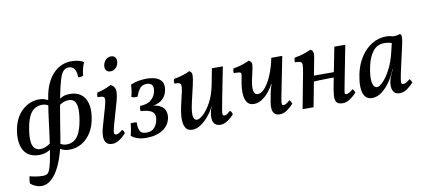

<svg xmlns="http://www.w3.org/2000/svg" viewBox="-82 -1018 3478 1569"><g transform="rotate(-10 1657.5 -233.0)"><path d="M151 248Q129 248 105.5 238.5Q82 229 62 212Q61 196 63 180.5Q65 165 69 152Q92 159 120.5 163.5Q149 168 180 168Q197 168 209.5 162Q222 156 232 134.5Q242 113 252 67Q262 21 274 -59Q287 -142 298 -236Q309 -330 330 -454Q341 -521 364 -570Q387 -619 419 -651Q451 -683 488 -698.5Q525 -714 565 -714Q603 -714 629.5 -706.5Q656 -699 669 -689Q662 -674 656.5 -656Q651 -638 647.5 -619.5Q644 -601 643 -582Q638 -579 631 -577Q624 -575 616.5 -574.5Q609 -574 601 -574Q600 -608 592 -628.5Q584 -649 570 -658.5Q556 -668 535 -668Q512 -668 494 -650.5Q476 -633 461 -585.5Q446 -538 428 -448Q414 -373 403 -309Q392 -245 384.5 -196.5Q377 -148 372 -118Q359 -38 338 29Q317 96 289 145Q261 194 226.5 221Q192 248 151 248ZM177 -5Q119 -5 83 -32.5Q47 -60 34 -110.5Q21 -161 31 -228Q48 -335 110 -394Q172 -453 255 -453Q278 -453 295 -447.5Q312 -442 334 -430L330 -386Q312 -397 299.5 -401Q287 -405 270 -405Q231 -405 204 -386Q177 -367 160 -329Q143 -291 133 -234Q122 -170 125.5 -129.5Q129 -89 147 -70Q165 -51 195 -51Q218 -51 239.5 -60.5Q261 -70 280 -83L275 -36Q254 -21 230.5 -13Q207 -5 177 -5ZM428 -5Q406 -5 389 -9.5Q372 -14 349 -27L354 -70Q371 -60 383.5 -55.5Q396 -51 412 -51Q451 -51 478 -70.5Q505 -90 522.5 -129.5Q540 -169 550 -228Q561 -293 557 -332Q553 -371 536 -388Q519 -405 490 -405Q467 -405 446.5 -396.5Q426 -388 409 -375L415 -422Q431 -435 453.5 -444Q476 -453 509 -453Q563 -453 598.5 -427.5Q634 -402 648.5 -353Q663 -304 652 -234Q642 -163 610 -111.5Q578 -60 531.5 -32.5Q485 -5 428 -5Z M782 9Q749 9 733 -9Q717 -27 716 -59.5Q715 -92 727 -135L768 -279Q783 -330 785.5 -353Q788 -376 774.5 -382Q761 -388 728 -388Q727 -399 728.5 -408.5Q730 -418 734 -426Q750 -428 772.5 -435Q795 -442 816 -451Q837 -460 849 -467Q880 -454 886.5 -423.5Q893 -393 876 -331L821 -138Q807 -89 809.5 -75Q812 -61 826 -61Q836 -61 849.5 -68Q863 -75 878 -90Q886 -85 890.5 -77Q895 -69 896 -58Q867 -27 838.5 -9Q810 9 782 9ZM869 -577Q845 -577 833.5 -593.5Q822 -610 827 -636Q833 -664 851 -680.5Q869 -697 892 -697Q917 -697 929 -680.5Q941 -664 935 -636Q930 -610 912 -593.5Q894 -577 869 -577Z M1065 9Q1024 9 993.5 -0.5Q963 -10 940 -30Q946 -52 950.5 -76.5Q955 -101 957 -129Q968 -132 981.5 -132Q995 -132 1007 -130Q1006 -84 1018 -58.5Q1030 -33 1072 -33Q1118 -33 1141 -61.5Q1164 -90 1169 -127Q1173 -153 1165 -171Q1157 -189 1131.5 -200Q1106 -211 1055 -214Q1053 -224 1053.5 -235.5Q1054 -247 1059 -257Q1120 -258 1153 -288Q1186 -318 1192 -362Q1197 -396 1182.5 -410.5Q1168 -425 1141 -425Q1107 -425 1087 -403Q1067 -381 1051 -335Q1038 -333 1025.5 -334.5Q1013 -336 1000 -341Q1007 -366 1010.5 -390.5Q1014 -415 1015 -441Q1046 -455 1080.5 -461Q1115 -467 1147 -467Q1190 -467 1223 -456Q1256 -445 1272.5 -420Q1289 -395 1282 -352Q1273 -298 1233 -268Q1193 -238 1127 -238L1124 -243Q1183 -243 1215.5 -227Q1248 -211 1259.5 -184.5Q1271 -158 1266 -124Q1256 -62 1202 -26.5Q1148 9 1065 9Z M1446 9Q1412 9 1395.5 -12Q1379 -33 1375.5 -67.5Q1372 -102 1378 -143.5Q1384 -185 1394 -225Q1409 -285 1415.5 -318.5Q1422 -352 1419 -366.5Q1416 -381 1403 -384.5Q1390 -388 1365 -388Q1364 -397 1365 -407.5Q1366 -418 1370 -426Q1385 -428 1411.5 -434.5Q1438 -441 1464 -450.5Q1490 -460 1503 -467Q1514 -460 1519.5 -451.5Q1525 -443 1523.5 -420Q1522 -397 1511.5 -349.5Q1501 -302 1481 -218Q1469 -168 1466.5 -133.5Q1464 -99 1472.5 -82Q1481 -65 1498 -65Q1517 -65 1550 -94.5Q1583 -124 1616 -184.5Q1649 -245 1666 -337L1689 -458H1780L1731 -210Q1717 -140 1712 -108Q1707 -76 1710.5 -68Q1714 -60 1725 -60Q1743 -60 1774 -91Q1781 -85 1785.5 -76.5Q1790 -68 1793 -59Q1769 -31 1738.5 -11Q1708 9 1681 9Q1651 9 1635 -5.5Q1619 -20 1615.5 -45Q1612 -70 1618 -103Q1620 -115 1624 -127Q1628 -139 1634 -151H1632Q1620 -126 1600.5 -98.5Q1581 -71 1556 -46.5Q1531 -22 1503 -6.5Q1475 9 1446 9Z M2170 9Q2143 9 2128.5 -5.5Q2114 -20 2111 -44.5Q2108 -69 2113 -99L2129 -185Q2133 -203 2139 -222.5Q2145 -242 2152 -253H2148Q2130 -217 2103 -184.5Q2076 -152 2044 -131.5Q2012 -111 1978 -111Q1944 -111 1926.5 -131.5Q1909 -152 1903.5 -184.5Q1898 -217 1901.5 -254Q1905 -291 1912 -325Q1919 -356 1919 -369Q1919 -382 1905.5 -385Q1892 -388 1858 -388Q1857 -397 1858 -407.5Q1859 -418 1863 -426Q1878 -428 1904.5 -434.5Q1931 -441 1957 -450.5Q1983 -460 1996 -467Q2008 -460 2013.5 -453.5Q2019 -447 2019.5 -433.5Q2020 -420 2014.5 -393.5Q2009 -367 1998 -320Q1983 -255 1989 -220Q1995 -185 2023 -185Q2053 -185 2084 -221.5Q2115 -258 2141 -320Q2167 -382 2182 -458H2273L2206 -120Q2199 -82 2201 -71Q2203 -60 2214 -60Q2225 -60 2238 -67.5Q2251 -75 2267 -91Q2274 -85 2278.5 -76.5Q2283 -68 2286 -59Q2263 -33 2233.5 -12Q2204 9 2170 9ZM2131 -246V-264H2169V-246Z M2694 9Q2655 9 2642 -11Q2629 -31 2632.5 -68Q2636 -105 2646 -156L2705 -458H2796L2737 -155Q2728 -109 2724.5 -88.5Q2721 -68 2724 -63.5Q2727 -59 2735 -59Q2746 -59 2762.5 -68.5Q2779 -78 2791 -90Q2799 -83 2803 -75.5Q2807 -68 2809 -58Q2776 -24 2748.5 -7.5Q2721 9 2694 9ZM2361 0 2416 -291Q2425 -338 2424.5 -358Q2424 -378 2410.5 -383Q2397 -388 2365 -388Q2365 -399 2366 -409Q2367 -419 2371 -426Q2387 -428 2413.5 -434.5Q2440 -441 2466.5 -450.5Q2493 -460 2507 -467Q2523 -462 2528 -446Q2533 -430 2528 -402L2452 0ZM2480 -206 2487 -254H2675L2669 -211Q2645 -211 2609.5 -210.5Q2574 -210 2539 -209Q2504 -208 2480 -206Z M3250 -467Q3256 -465 3260 -457.5Q3264 -450 3262.5 -430.5Q3261 -411 3252 -371L3202 -147Q3191 -92 3191.5 -76Q3192 -60 3208 -60Q3220 -60 3232.5 -67Q3245 -74 3264 -90Q3271 -83 3275 -75.5Q3279 -68 3282 -59Q3257 -31 3228 -11Q3199 9 3166 9Q3138 9 3124 -5Q3110 -19 3105.5 -40Q3101 -61 3104 -83.5Q3107 -106 3113 -123Q3117 -133 3123.5 -149Q3130 -165 3137 -181Q3144 -197 3148 -205L3184 -346L3187 -458Q3203 -457 3221 -459.5Q3239 -462 3250 -467ZM3202 -454 3185 -400Q3170 -408 3151 -412Q3132 -416 3112 -416Q3051 -416 3015.5 -369Q2980 -322 2965 -248Q2947 -163 2955.5 -117.5Q2964 -72 2994 -72Q3012 -72 3043 -103.5Q3074 -135 3105.5 -194.5Q3137 -254 3156 -336L3175 -416L3222 -409L3167 -196H3141Q3123 -146 3091 -98.5Q3059 -51 3019.5 -21Q2980 9 2938 9Q2913 9 2895 -3Q2877 -15 2867 -41Q2857 -67 2857 -107Q2857 -147 2868 -202Q2884 -279 2922.5 -339Q2961 -399 3016.5 -433Q3072 -467 3137 -467Q3154 -467 3173 -463Q3192 -459 3202 -454Z"/></g></svg>

Font: Vollkorn
Style: Italic
Weight: 400
Italic angle: -11°
Designer: Friedrich Althausen
Foundry: Friedrich Althausen
Version: Version 5.001